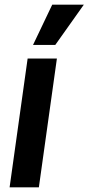

<svg xmlns="http://www.w3.org/2000/svg" viewBox="-20 -800 378 820"><path d="M21 0 98 -550H223L146 0ZM121 -608 203 -780H338L216 -608Z"/></svg>

Font: Mohave Light
Style: Bold Italic
Weight: 700
Italic angle: -8°
Version: Version 2.003